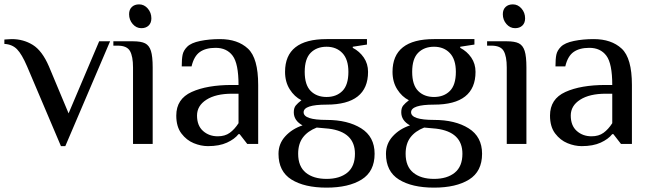

<svg xmlns="http://www.w3.org/2000/svg" viewBox="-25 -659 2980 879"><path d="M99 -355Q75 -411 53 -433.5Q31 -456 -5 -458V-478Q0 -478 9.5 -479Q19 -480 29 -480Q82 -480 125 -453.5Q168 -427 199 -355L289 -140L429 -470H479L274 10H254Z M566 -594Q566 -615 578.5 -627Q591 -639 612 -639Q635 -639 651.5 -620Q668 -601 668 -575Q668 -554 655.5 -542Q643 -530 622 -530Q599 -530 582.5 -549Q566 -568 566 -594ZM584 -350Q584 -401 570 -425.5Q556 -450 514 -450H494V-470H584Q621 -470 639.5 -460.5Q658 -451 666 -426Q674 -401 674 -350V0H584Z M782 -130Q782 -206 852.5 -238Q923 -270 1037 -270H1067Q1067 -368 1040 -404Q1013 -440 962 -440Q917 -440 890 -421Q863 -402 852 -355H807Q807 -389 811 -408.5Q815 -428 832 -445Q850 -463 891.5 -471.5Q933 -480 982 -480Q1063 -480 1110 -436.5Q1157 -393 1157 -270V0H1107L1072 -45H1067Q1049 -22 1014 -6Q979 10 927 10Q895 10 862 -3.5Q829 -17 805.5 -48Q782 -79 782 -130ZM1067 -95V-230H1037Q963 -230 920 -202.5Q877 -175 877 -130Q877 -84 904.5 -59.5Q932 -35 972 -35Q1005 -35 1027 -51Q1049 -67 1067 -95Z M1250 45Q1250 -1 1281 -35Q1312 -69 1360 -85Q1320 -107 1320 -145Q1320 -165 1329 -176Q1338 -187 1355 -200Q1323 -216 1301.5 -250Q1280 -284 1280 -330Q1280 -480 1470 -480H1655V-455L1590 -445V-440Q1621 -424 1640.5 -395.5Q1660 -367 1660 -330Q1660 -180 1470 -180Q1365 -180 1365 -145Q1365 -110 1470 -110Q1567 -110 1628.5 -71.5Q1690 -33 1690 45Q1690 126 1630.5 163Q1571 200 1470 200Q1369 200 1309.5 163Q1250 126 1250 45ZM1570 -330Q1570 -387 1542.5 -416Q1515 -445 1470 -445Q1425 -445 1397.5 -417.5Q1370 -390 1370 -330Q1370 -270 1397.5 -242.5Q1425 -215 1470 -215Q1515 -215 1542.5 -242.5Q1570 -270 1570 -330ZM1600 45Q1600 -55 1480 -70L1425 -75Q1384 -59 1362 -30Q1340 -1 1340 45Q1340 103 1375 131.5Q1410 160 1470 160Q1530 160 1565 131.5Q1600 103 1600 45Z M1742 45Q1742 -1 1773 -35Q1804 -69 1852 -85Q1812 -107 1812 -145Q1812 -165 1821 -176Q1830 -187 1847 -200Q1815 -216 1793.5 -250Q1772 -284 1772 -330Q1772 -480 1962 -480H2147V-455L2082 -445V-440Q2113 -424 2132.5 -395.5Q2152 -367 2152 -330Q2152 -180 1962 -180Q1857 -180 1857 -145Q1857 -110 1962 -110Q2059 -110 2120.5 -71.5Q2182 -33 2182 45Q2182 126 2122.5 163Q2063 200 1962 200Q1861 200 1801.5 163Q1742 126 1742 45ZM2062 -330Q2062 -387 2034.5 -416Q2007 -445 1962 -445Q1917 -445 1889.5 -417.5Q1862 -390 1862 -330Q1862 -270 1889.5 -242.5Q1917 -215 1962 -215Q2007 -215 2034.5 -242.5Q2062 -270 2062 -330ZM2092 45Q2092 -55 1972 -70L1917 -75Q1876 -59 1854 -30Q1832 -1 1832 45Q1832 103 1867 131.5Q1902 160 1962 160Q2022 160 2057 131.5Q2092 103 2092 45Z M2277 -594Q2277 -615 2289.5 -627Q2302 -639 2323 -639Q2346 -639 2362.5 -620Q2379 -601 2379 -575Q2379 -554 2366.5 -542Q2354 -530 2333 -530Q2310 -530 2293.5 -549Q2277 -568 2277 -594ZM2295 -350Q2295 -401 2281 -425.5Q2267 -450 2225 -450H2205V-470H2295Q2332 -470 2350.5 -460.5Q2369 -451 2377 -426Q2385 -401 2385 -350V0H2295Z M2493 -130Q2493 -206 2563.5 -238Q2634 -270 2748 -270H2778Q2778 -368 2751 -404Q2724 -440 2673 -440Q2628 -440 2601 -421Q2574 -402 2563 -355H2518Q2518 -389 2522 -408.5Q2526 -428 2543 -445Q2561 -463 2602.5 -471.5Q2644 -480 2693 -480Q2774 -480 2821 -436.5Q2868 -393 2868 -270V0H2818L2783 -45H2778Q2760 -22 2725 -6Q2690 10 2638 10Q2606 10 2573 -3.5Q2540 -17 2516.5 -48Q2493 -79 2493 -130ZM2778 -95V-230H2748Q2674 -230 2631 -202.5Q2588 -175 2588 -130Q2588 -84 2615.5 -59.5Q2643 -35 2683 -35Q2716 -35 2738 -51Q2760 -67 2778 -95Z"/></svg>

Font: Philosopher
Style: Regular
Weight: 400
Designer: Jovanny Lemonad
Foundry: Jovanny Lemonad
Version: Version 2.000